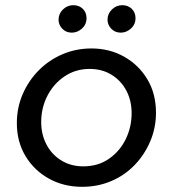

<svg xmlns="http://www.w3.org/2000/svg" viewBox="-20 -709 666 741"><path d="M297 12Q226 12 169 -19.5Q112 -51 78.5 -106.5Q45 -162 45 -234Q45 -294 68 -346.5Q91 -399 130.5 -438.5Q170 -478 222 -500Q274 -522 333 -522Q403 -522 459.5 -490Q516 -458 549 -402.5Q582 -347 582 -274Q582 -216 560 -164Q538 -112 499.5 -72Q461 -32 409 -10Q357 12 297 12ZM301 -67Q359 -67 401 -96.5Q443 -126 465.5 -172.5Q488 -219 488 -272Q488 -321 467.5 -359.5Q447 -398 410.5 -420.5Q374 -443 326 -443Q272 -443 229.5 -414.5Q187 -386 163 -339.5Q139 -293 139 -238Q139 -190 159.5 -151Q180 -112 217 -89.5Q254 -67 301 -67ZM446 -583Q424 -583 409.5 -598Q395 -613 395 -633Q395 -656 412 -672.5Q429 -689 452 -689Q474 -689 488.5 -675Q503 -661 503 -639Q503 -615 485.5 -599Q468 -583 446 -583ZM257 -583Q235 -583 220.5 -598Q206 -613 206 -633Q206 -656 223 -672.5Q240 -689 263 -689Q285 -689 299.5 -675Q314 -661 314 -639Q314 -615 296.5 -599Q279 -583 257 -583Z"/></svg>

Font: MuseoModerno
Style: Italic
Weight: 400
Italic angle: -9°
Designer: Pablo Cosgaya, Héctor Gatti, Marcela Romero, and the Authors of The MuseoModerno Project.
Foundry: Omnibus-Type Team
Version: Version 1.003